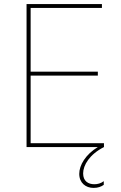

<svg xmlns="http://www.w3.org/2000/svg" viewBox="-20 -720 594 940"><path d="M110 0H459C399 36 368 89 368 131C368 175 399 200 438 200C460 200 475 194 488 185V167C474 178 457 182 442 182C412 182 387 167 387 129C387 89 418 36 489 0V-19H130V-350H459V-369H130V-681H479V-700H110Z"/></svg>

Font: Fixel Text Thin
Style: Regular
Weight: 100
Width: 4
Designer: AlfaBravo + MacPaw
Foundry: Kyrylo Tkachov, Marchela Mozhyna, Serhii Makarenko, Maria Weinstein, Zakhar Kryvoshyya
Version: Version 1.211